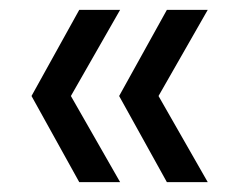

<svg xmlns="http://www.w3.org/2000/svg" viewBox="-20 -490 492 390"><path d="M319 -120 222 -295 319 -470H402L302 -295L402 -120ZM141 -120 44 -295 141 -470H224L124 -295L224 -120Z"/></svg>

Font: Firefly Display
Style: Regular
Weight: 400
Designer: Colophon Foundry, Jonny Pinhorn
Foundry: Colophon Foundry
Version: Version 1.200; ttfautohint (v1.8.3)